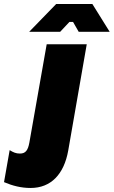

<svg xmlns="http://www.w3.org/2000/svg" viewBox="-125 -740 565 954"><path d="M27 194C128 194 193 126 214 8L306 -520H107L21 -32C14 7 2 23 -26 23C-46 23 -59 17 -77 6L-105 165C-63 183 -20 194 27 194ZM420 -582 334 -720H154L20 -582H174L220 -631H238L266 -582Z"/></svg>

Font: Fixel Display Black
Style: Italic
Weight: 900
Italic angle: -10°
Designer: AlfaBravo + MacPaw
Foundry: Kyrylo Tkachov, Marchela Mozhyna, Serhii Makarenko, Maria Weinstein, Zakhar Kryvoshyya
Version: Version 1.210;Glyphs 3.2 (3217)